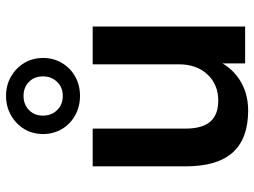

<svg xmlns="http://www.w3.org/2000/svg" viewBox="-123 -709 842 636"><g transform="rotate(-90 298.0 -391.0)"><path d="M250 10Q157 10 111 -41Q65 -92 65 -197V-505H190V-198Q190 -142 213 -115.5Q236 -89 283 -89Q336 -89 369.5 -125Q403 -161 403 -220V-505H528V0H406V-103H420Q398 -49 353.5 -19.5Q309 10 250 10ZM298 -547Q263 -547 234 -563Q205 -579 188.5 -607Q172 -635 172 -669Q172 -704 188.5 -731.5Q205 -759 234 -775.5Q263 -792 298 -792Q334 -792 362.5 -775.5Q391 -759 407.5 -731.5Q424 -704 424 -669Q424 -635 407.5 -607Q391 -579 362.5 -563Q334 -547 298 -547ZM298 -604Q327 -604 345 -623Q363 -642 363 -669Q363 -698 345 -716Q327 -734 298 -734Q270 -734 251.5 -716Q233 -698 233 -670Q233 -641 251.5 -622.5Q270 -604 298 -604Z"/></g></svg>

Font: Mulish ExtraLight
Style: Bold
Weight: 700
Version: Version 3.603